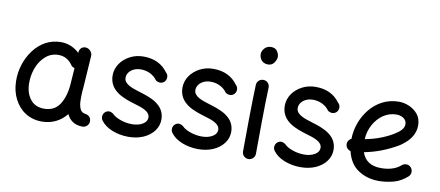

<svg xmlns="http://www.w3.org/2000/svg" viewBox="-71 -1030 3088 1349"><g transform="rotate(10 1473.5 -355.5)"><path d="M560.1 23.9C585.4 23.9 606.4 3.4 606 -22C606 -48.8 588.9 -61.5 573.2 -65.9C550.3 -68.4 535.6 -76.7 528.3 -91.8C521 -106.4 517.1 -123.5 515.6 -143.6C514.2 -163.6 514.6 -195.3 516.6 -221.2C517.6 -229.5 518.6 -238.3 519 -247.1L534.2 -475.6C535.6 -500.5 515.6 -523.9 490.2 -527.3C465.3 -530.8 443.4 -512.7 441.9 -487.8L441.4 -481.4C404.3 -515.1 361.3 -534.7 309.1 -534.7C228.5 -534.7 162.1 -495.1 115.7 -432.6C68.8 -370.1 43.5 -290 45.4 -208.5C46.4 -162.1 56.2 -120.6 75.2 -83.5C112.8 -8.8 181.6 38.6 272 38.6C346.2 38.6 405.3 6.8 447.8 -45.4C467.8 -2.9 503.4 23.9 560.1 23.9ZM272.9 -53.2C230.5 -53.2 197.8 -67.4 174.8 -96.2C151.9 -125 139.6 -161.6 138.2 -207C137.2 -246.1 143.6 -283.7 156.7 -319.8C169.9 -355.5 189.9 -385.3 215.8 -408.2C241.7 -431.2 272.5 -442.9 308.6 -442.9C351.1 -442.9 383.8 -422.4 405.8 -391.6C412.1 -381.3 421.4 -374.5 434.1 -371.1L426.3 -259.8C422.4 -199.7 408.2 -149.9 383.8 -111.3C359.4 -72.8 322.3 -53.2 272.9 -53.2Z M1076.2 -390.1C1091.8 -409.2 1090.3 -438 1071.3 -454.1C1033.7 -506.3 976.6 -535.6 898.9 -535.6C864.3 -535.6 832 -528.3 803.2 -513.2C744.6 -482.9 706.5 -429.2 706.5 -368.2C706.5 -255.4 814.9 -220.7 893.1 -197.3C948.7 -180.7 1005.9 -163.1 1005.9 -118.7C1005.9 -99.6 995.6 -84 975.6 -71.8C955.1 -59.6 929.7 -53.2 899.9 -53.2C872.1 -53.2 845.2 -57.6 818.4 -66.9C791.5 -76.2 771 -87.4 757.8 -101.6C745.6 -111.3 725.1 -120.6 704.1 -106.9C683.1 -93.3 677.2 -64.5 691.4 -43.5C710 -17.6 737.3 2.4 773.4 17.1C809.6 31.2 848.1 38.6 889.6 38.6C929.2 38.6 964.4 31.7 996.1 18.1C1058.6 -9.8 1098.1 -60.1 1098.1 -120.6C1098.1 -229 991.2 -262.2 914.6 -285.6C856.9 -303.2 798.8 -321.3 798.8 -367.7C798.8 -388.7 808.1 -406.2 826.7 -421.4C845.2 -436 868.2 -443.4 896 -443.4C943.4 -443.4 987.3 -421.9 1012.7 -385.3C1034.2 -370.1 1060.1 -372.1 1076.2 -390.1Z M1574.2 -390.1C1589.8 -409.2 1588.4 -438 1569.3 -454.1C1531.7 -506.3 1474.6 -535.6 1397 -535.6C1362.3 -535.6 1330.1 -528.3 1301.3 -513.2C1242.7 -482.9 1204.6 -429.2 1204.6 -368.2C1204.6 -255.4 1313 -220.7 1391.1 -197.3C1446.8 -180.7 1503.9 -163.1 1503.9 -118.7C1503.9 -99.6 1493.7 -84 1473.6 -71.8C1453.1 -59.6 1427.7 -53.2 1397.9 -53.2C1370.1 -53.2 1343.3 -57.6 1316.4 -66.9C1289.6 -76.2 1269 -87.4 1255.9 -101.6C1243.7 -111.3 1223.1 -120.6 1202.1 -106.9C1181.2 -93.3 1175.3 -64.5 1189.5 -43.5C1208 -17.6 1235.4 2.4 1271.5 17.1C1307.6 31.2 1346.2 38.6 1387.7 38.6C1427.2 38.6 1462.4 31.7 1494.1 18.1C1556.6 -9.8 1596.2 -60.1 1596.2 -120.6C1596.2 -229 1489.3 -262.2 1412.6 -285.6C1355 -303.2 1296.9 -321.3 1296.9 -367.7C1296.9 -388.7 1306.2 -406.2 1324.7 -421.4C1343.3 -436 1366.2 -443.4 1394 -443.4C1441.4 -443.4 1485.4 -421.9 1510.7 -385.3C1532.2 -370.1 1558.1 -372.1 1574.2 -390.1Z M1705.1 -694.8C1705.1 -673.3 1719.7 -632.3 1766.6 -632.3C1786.1 -632.3 1801.3 -639.6 1811.5 -654.8C1821.8 -669.9 1827.1 -684.1 1827.1 -698.2C1827.1 -709.5 1822.8 -722.2 1814 -736.3C1805.2 -750.5 1790 -757.3 1769 -757.3C1751 -757.3 1735.8 -751 1723.6 -738.3C1711.4 -725.1 1705.1 -710.9 1705.1 -694.8ZM1757.3 -520H1754.4C1731.4 -520 1710.4 -502 1709 -476.6C1704.1 -360.8 1701.7 -101.6 1701.7 0C1701.7 25.4 1722.2 45.9 1747.6 45.9C1772.9 45.9 1793.9 25.4 1793.9 0C1793.9 -100.6 1795.9 -360.8 1800.8 -472.2V-475.1C1800.8 -498 1782.7 -519.5 1757.3 -520Z M2304.2 -390.1C2319.8 -409.2 2318.4 -438 2299.3 -454.1C2261.7 -506.3 2204.6 -535.6 2127 -535.6C2092.3 -535.6 2060.1 -528.3 2031.2 -513.2C1972.7 -482.9 1934.6 -429.2 1934.6 -368.2C1934.6 -255.4 2043 -220.7 2121.1 -197.3C2176.8 -180.7 2233.9 -163.1 2233.9 -118.7C2233.9 -99.6 2223.6 -84 2203.6 -71.8C2183.1 -59.6 2157.7 -53.2 2127.9 -53.2C2100.1 -53.2 2073.2 -57.6 2046.4 -66.9C2019.5 -76.2 1999 -87.4 1985.8 -101.6C1973.6 -111.3 1953.1 -120.6 1932.1 -106.9C1911.1 -93.3 1905.3 -64.5 1919.4 -43.5C1938 -17.6 1965.3 2.4 2001.5 17.1C2037.6 31.2 2076.2 38.6 2117.7 38.6C2157.2 38.6 2192.4 31.7 2224.1 18.1C2286.6 -9.8 2326.2 -60.1 2326.2 -120.6C2326.2 -229 2219.2 -262.2 2142.6 -285.6C2085 -303.2 2026.9 -321.3 2026.9 -367.7C2026.9 -388.7 2036.1 -406.2 2054.7 -421.4C2073.2 -436 2096.2 -443.4 2124 -443.4C2171.4 -443.4 2215.3 -421.9 2240.7 -385.3C2262.2 -370.1 2288.1 -372.1 2304.2 -390.1Z M2877.9 -29.8C2897 -46.9 2897.9 -76.2 2880.9 -95.2C2864.7 -114.3 2835 -115.2 2815.9 -98.1C2782.2 -67.4 2732.4 -53.2 2675.3 -53.2C2606.9 -53.2 2559.1 -81.5 2539.1 -142.6C2622.6 -158.2 2701.7 -189.5 2775.9 -232.9C2788.1 -240.2 2802.2 -251 2818.8 -265.6C2852.1 -294.4 2881.8 -337.9 2881.8 -393.1C2881.8 -424.8 2873.5 -450.7 2856.9 -471.7C2823.7 -513.2 2770 -534.7 2720.7 -534.7C2635.3 -534.7 2565.4 -495.6 2515.6 -435.5C2465.8 -375 2438 -297.4 2436.5 -219.7C2419.4 -212.4 2408.2 -194.8 2409.7 -175.3C2411.1 -154.3 2426.3 -138.7 2445.3 -133.3C2459.5 -73.7 2487.3 -30.3 2529.8 -2.9C2572.3 24.9 2620.6 38.6 2675.3 38.6C2710 38.6 2745.1 33.7 2780.8 24.4C2815.9 15.1 2848.1 -2.9 2877.9 -29.8ZM2718.3 -442.9C2759.8 -442.9 2792.5 -420.9 2792.5 -386.2C2792.5 -355.5 2766.6 -331.1 2725.6 -306.2C2667 -271.5 2601.6 -247.1 2528.8 -233.9C2530.8 -271.5 2540.5 -306.6 2558.1 -338.4C2593.3 -401.9 2651.9 -442.9 2718.3 -442.9Z"/></g></svg>

Font: Mikhak Medium
Style: Regular
Weight: 500
Designer: Amin Abedi
Version: Version 3.2